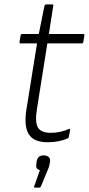

<svg xmlns="http://www.w3.org/2000/svg" viewBox="-20 -638 405 876"><path d="M198 11Q135 11 112 -24.5Q89 -60 100 -135L149 -440H74Q68 -440 69 -447L74 -476Q75 -483 82 -483H157L183 -612Q186 -618 191 -618H218Q225 -618 223 -612L203 -483H359Q367 -483 365 -476L360 -446Q359 -440 352 -440H196L148 -137Q139 -79 153.5 -55.5Q168 -32 212 -32Q233 -32 254 -36.5Q275 -41 293 -49Q296 -51 298 -49.5Q300 -48 300 -45L294 -14Q294 -8 288 -6Q269 2 246 6.5Q223 11 198 11ZM140 218Q133 218 136 212L162 138Q141 134 146 110L147 99Q150 84 157.5 77.5Q165 71 179 71Q194 71 202.5 78.5Q211 86 208 101L206 111Q205 119 202 127Q199 135 195 144L167 212Q164 218 159 218Z"/></svg>

Font: Sofia Sans Semi Condensed Light
Style: Italic
Weight: 300
Italic angle: -9°
Version: Version 4.100